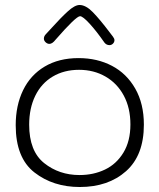

<svg xmlns="http://www.w3.org/2000/svg" viewBox="-20 -749 639 770"><path d="M43 -247Q43 -326 72.5 -387Q102 -448 159 -482Q216 -516 295 -516Q370 -516 429 -485Q488 -454 522.5 -393.5Q557 -333 557 -249Q557 -126 485.5 -62.5Q414 1 300 1Q193 1 118 -57.5Q43 -116 43 -247ZM503 -250Q503 -316 476.5 -365.5Q450 -415 403 -442Q356 -469 297 -469Q237 -469 191.5 -442Q146 -415 121.5 -365Q97 -315 97 -249Q97 -143 157 -95Q217 -47 299 -47Q355 -47 401 -69Q447 -91 475 -137Q503 -183 503 -250ZM399 -578Q367 -624 339.5 -654Q312 -684 301 -684Q285 -684 203 -590Q190 -573 178 -573Q170 -573 163 -579.5Q156 -586 156 -594Q156 -604 164 -612L188 -638Q224 -678 252 -703.5Q280 -729 299 -729Q324 -729 352 -700.5Q380 -672 420 -619L433 -602Q439 -594 439 -588Q439 -580 433 -574Q427 -568 419 -568Q407 -568 399 -578Z"/></svg>

Font: Mali Light
Style: Regular
Weight: 300
Designer: Kitiyaporn Chalermlarp | Katatrad Aksorn Co.,Ltd.
Foundry: Cadson Demak Co.,Ltd.
Version: Version 1.000; ttfautohint (v1.6)